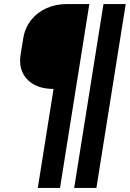

<svg xmlns="http://www.w3.org/2000/svg" viewBox="-20 -750 642 950"><path d="M167 180 245 -310Q160 -310 115 -357Q70 -404 82 -480L95 -560Q103 -611 133 -649.5Q163 -688 209 -709Q255 -730 312 -730H422L277 180ZM347 180 492 -730H602L457 180Z"/></svg>

Font: JetBrains Mono NL ExtraBold
Style: Italic
Weight: 800
Italic angle: -9°
Monospace: yes
Designer: Philipp Nurullin, Konstantin Bulenkov
Foundry: JetBrains
Version: Version 2.305; ttfautohint (v1.8.4.7-5d5b)